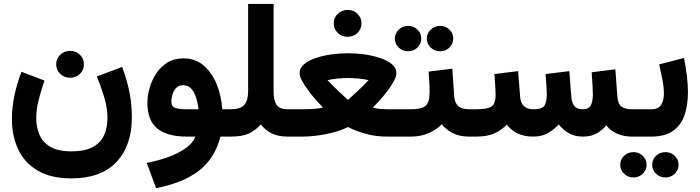

<svg xmlns="http://www.w3.org/2000/svg" viewBox="-20 -705 3611 991"><path d="M270 -373Q270 -402.3 291 -422.4Q312 -442.4 341.8 -442.4Q372.1 -442.4 392.6 -422.4Q413.1 -402.3 413.1 -373Q413.1 -343.8 392.6 -323.7Q372.1 -303.7 341.8 -303.7Q312 -303.7 291 -323.7Q270 -343.8 270 -373ZM348.1 76.2Q418.9 76.2 459.5 53.7Q500 31.2 517.3 -7.6Q534.7 -46.4 534.7 -95.2Q534.7 -147.5 517.8 -203.4Q501 -259.3 480 -310.5L610.4 -359.4Q637.7 -285.6 649.2 -224.1Q660.6 -162.6 660.6 -98.6Q660.6 46.9 580.8 131.3Q501 215.8 348.1 215.8Q243.2 215.8 175 175.8Q106.9 135.7 74.2 66.4Q41.5 -2.9 41.5 -90.3Q41.5 -148.4 54.2 -210.4Q66.9 -272.5 90.8 -334.5L209.5 -289.1Q191.4 -237.3 179.2 -188Q167 -138.7 167 -95.7Q167 -48.8 183.6 -9.8Q200.2 29.3 239.7 52.7Q279.3 76.2 348.1 76.2Z M926.3 -403.8Q987.8 -403.8 1030.8 -367.2Q1073.7 -330.6 1098.1 -270.8Q1122.6 -210.9 1127.4 -141.1H1164.1V0H1117.7Q1089.8 111.3 1008.3 175Q926.8 238.8 785.6 266.1L737.3 135.7Q798.8 124 851.3 104.5Q903.8 85 940.2 58.6Q976.6 32.2 988.8 0H942.9Q844.2 0 792.5 -41.3Q740.7 -82.5 740.7 -174.8Q740.7 -210.9 752 -250.7Q763.2 -290.5 786.1 -325.4Q809.1 -360.4 844 -382.1Q878.9 -403.8 926.3 -403.8ZM942.4 -141.1H1004.9Q1002 -168.5 993.4 -197.3Q984.9 -226.1 968.5 -245.6Q952.1 -265.1 925.3 -265.1Q902.3 -265.1 888.9 -250.7Q875.5 -236.3 869.9 -216.6Q864.3 -196.8 864.3 -180.2Q864.3 -154.3 886 -147.7Q907.7 -141.1 942.4 -141.1Z M1260.7 -233.4V-684.6H1392.1V-233.4Q1392.1 -187.5 1407 -164.3Q1421.9 -141.1 1466.3 -141.1H1481.9V0H1467.3Q1415.5 0 1383.1 -15.9Q1350.6 -31.7 1326.2 -63Q1300.3 -33.2 1265.9 -16.6Q1231.4 0 1174.3 0H1144.5V-141.1H1170.9Q1220.2 -141.1 1240.5 -163.3Q1260.7 -185.5 1260.7 -233.4Z M1702.6 -584.5Q1702.6 -613.8 1723.6 -633.8Q1744.6 -653.8 1774.4 -653.8Q1804.7 -653.8 1825.2 -633.8Q1845.7 -613.8 1845.7 -584.5Q1845.7 -555.2 1825.2 -535.2Q1804.7 -515.1 1774.4 -515.1Q1744.6 -515.1 1723.6 -535.2Q1702.6 -555.2 1702.6 -584.5ZM1775.9 -430.2Q1814.5 -430.2 1857.9 -424.6Q1901.4 -418.9 1939.5 -406.5Q1977.5 -394 2001.7 -374.3Q2025.9 -354.5 2025.9 -326.7Q2025.9 -310.5 2013.4 -287.1Q2001 -263.7 1981.7 -238Q1962.4 -212.4 1941.7 -189.2Q1920.9 -166 1904.8 -149.9Q1924.8 -144 1943.4 -142.6Q1961.9 -141.1 1978 -141.1H2054.2V0H1978.5Q1921.4 0 1870.8 -13.4Q1820.3 -26.9 1775.9 -49.3Q1729 -25.9 1663.3 -12.9Q1597.7 0 1539.6 0H1462.4V-141.1H1540Q1551.3 -141.1 1570.6 -141.6Q1589.8 -142.1 1610.8 -144Q1631.8 -146 1647 -150.4Q1630.9 -166.5 1610.4 -189.7Q1589.8 -212.9 1570.8 -238.5Q1551.8 -264.2 1539.1 -287.4Q1526.4 -310.5 1526.4 -326.7Q1526.4 -354.5 1550.3 -374.3Q1574.2 -394 1612.3 -406.5Q1650.4 -418.9 1693.8 -424.6Q1737.3 -430.2 1775.9 -430.2ZM1776.4 -302.2Q1752.4 -302.2 1725.8 -299.8Q1699.2 -297.4 1670.4 -291.5Q1690.9 -269.5 1715.6 -245.8Q1740.2 -222.2 1758.1 -205.6Q1775.9 -189 1775.9 -189Q1775.9 -189 1793.9 -205.6Q1812 -222.2 1837.2 -245.8Q1862.3 -269.5 1882.3 -291.5Q1854 -297.4 1827.4 -299.8Q1800.8 -302.2 1776.4 -302.2Z M2183.1 -505.9Q2183.1 -533.2 2203.1 -552.2Q2223.1 -571.3 2251.5 -571.3Q2279.8 -571.3 2299.6 -552.2Q2319.3 -533.2 2319.3 -505.9Q2319.3 -478.5 2299.6 -459.5Q2279.8 -440.4 2251.5 -440.4Q2223.1 -440.4 2203.1 -459.5Q2183.1 -478.5 2183.1 -505.9ZM2018.1 -505.9Q2018.1 -533.2 2038.1 -552.2Q2058.1 -571.3 2086.4 -571.3Q2114.7 -571.3 2134.5 -552.2Q2154.3 -533.2 2154.3 -505.9Q2154.3 -478.5 2134.5 -459.5Q2114.7 -440.4 2086.4 -440.4Q2058.1 -440.4 2038.1 -459.5Q2018.1 -478.5 2018.1 -505.9ZM2034.7 -141.1H2103Q2156.7 -141.1 2177 -159.4Q2197.3 -177.7 2197.3 -226.6Q2197.3 -255.4 2195.8 -282.5Q2194.3 -309.6 2192.4 -335.4L2314.5 -350.6L2324.2 -210.9Q2326.7 -173.8 2344.7 -157.5Q2362.8 -141.1 2402.3 -141.1H2412.6V0H2401.4Q2352.5 0 2317.6 -17.6Q2282.7 -35.2 2260.3 -63.5Q2230.5 -33.7 2189.7 -16.8Q2148.9 0 2103 0H2034.7Z M2988.8 0Q2945.3 0 2915 -18.1Q2884.8 -36.1 2864.3 -62.5Q2839.4 -36.1 2807.9 -18.1Q2776.4 0 2733.4 0Q2684.1 0 2650.6 -16.8Q2617.2 -33.7 2595.7 -61.5Q2568.8 -33.2 2531.7 -16.6Q2494.6 0 2438 0H2393.1V-141.1H2439Q2492.7 -141.1 2515.4 -154.3Q2538.1 -167.5 2538.1 -217.8Q2538.1 -225.6 2537.1 -243.7Q2536.1 -261.7 2534.7 -283.4Q2533.2 -305.2 2531.7 -322.8L2654.3 -337.9L2664.6 -206.1Q2668.9 -141.1 2734.4 -141.1Q2774.9 -141.1 2788.6 -158Q2802.2 -174.8 2802.2 -217.8Q2802.2 -224.6 2801.3 -242.9Q2800.3 -261.2 2798.8 -283.2Q2797.4 -305.2 2795.9 -322.8L2918.5 -337.9L2928.7 -206.1Q2930.7 -175.8 2943.8 -158.4Q2957 -141.1 2987.8 -141.1Q3018.1 -141.1 3029.1 -161.1Q3040 -181.2 3040 -217.8Q3040 -235.4 3038.1 -268.6Q3036.1 -301.8 3033.7 -332L3156.2 -347.2L3166.5 -206.1Q3168.9 -169.9 3186.8 -155.5Q3204.6 -141.1 3242.2 -141.1H3256.8V0H3243.2Q3198.2 0 3163.8 -15.6Q3129.4 -31.2 3109.4 -58.1Q3089.4 -33.2 3060.1 -16.6Q3030.8 0 2988.8 0Z M3341.3 0H3236.3V-141.1H3341.8Q3378.9 -141.1 3392.8 -164.3Q3406.7 -187.5 3406.7 -223.1Q3406.7 -256.3 3398.7 -295.7Q3390.6 -335 3382.3 -372.6L3510.3 -405.8Q3519.5 -359.9 3525.1 -314.7Q3530.8 -269.5 3530.8 -228.5Q3530.8 -163.6 3513.4 -111.8Q3496.1 -60.1 3454.6 -30Q3413.1 0 3341.3 0ZM3346.2 145.5Q3346.2 118.2 3366.2 99.1Q3386.2 80.1 3414.6 80.1Q3442.9 80.1 3462.6 99.1Q3482.4 118.2 3482.4 145.5Q3482.4 172.9 3462.6 191.9Q3442.9 210.9 3414.6 210.9Q3386.2 210.9 3366.2 191.9Q3346.2 172.9 3346.2 145.5ZM3181.2 145.5Q3181.2 118.2 3201.2 99.1Q3221.2 80.1 3249.5 80.1Q3277.8 80.1 3297.6 99.1Q3317.4 118.2 3317.4 145.5Q3317.4 172.9 3297.6 191.9Q3277.8 210.9 3249.5 210.9Q3221.2 210.9 3201.2 191.9Q3181.2 172.9 3181.2 145.5Z"/></svg>

Font: Vazirmatn RD FD ExtraBold
Style: Regular
Weight: 800
Designer: Saber Rastikerdar
Foundry: Saber Rastikerdar
Version: Version 33.003